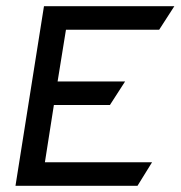

<svg xmlns="http://www.w3.org/2000/svg" viewBox="-20 -600 583 620"><path d="M30 0H424L471 -76H125L154 -261H335L384 -337H166L193 -504H494L543 -580H122Z"/></svg>

Font: Charger Pro
Style: BdObl
Weight: 700
Designer: Jasper
Foundry: Cannot Into Space Fonts
Version: Version 1.09